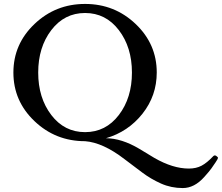

<svg xmlns="http://www.w3.org/2000/svg" viewBox="-20 -704 1127 975"><path d="M1063 89Q1070 82 1078.5 88Q1087 94 1087 98Q1087 102 1075 120Q1063 138 1053 152Q1043 166 1017 195Q967 251 908 251Q849 251 797.5 228Q746 205 701.5 171.5Q657 138 612 104Q503 20 412 13Q262 13 155 -89Q48 -191 48 -335.5Q48 -480 155 -582Q262 -684 412 -684Q562 -684 669 -582Q776 -480 776 -336Q776 -218 703.5 -126.5Q631 -35 518 -2Q597 -2 688 52Q726 75 764 98Q858 152 939 152Q976 152 1003.5 137.5Q1031 123 1063 89ZM583.5 -551Q517 -638 412 -638Q307 -638 240.5 -551Q174 -464 174 -335.5Q174 -207 240.5 -120Q307 -33 412 -33Q517 -33 583.5 -120Q650 -207 650 -335.5Q650 -464 583.5 -551Z"/></svg>

Font: Sedan SC
Style: Regular
Weight: 400
Designer: Sebastian Salazar
Foundry: Sebastian Salazar
Version: Version 1.001